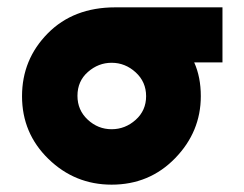

<svg xmlns="http://www.w3.org/2000/svg" viewBox="-20 -492 666 523"><path d="M40 -230Q40 -330 110 -401Q180 -472 294 -472H586V-322H509Q527 -282 527 -230Q527 -133 457 -61Q387 11 284 11Q184 11 112 -59Q40 -129 40 -230ZM191 -231Q191 -192 219 -166Q247 -140 284 -140Q321 -140 349.5 -165.5Q378 -191 378 -230Q378 -269 349.5 -295Q321 -321 284 -321Q248 -321 219.5 -296Q191 -271 191 -231Z"/></svg>

Font: Coval
Style: Black
Weight: 1000
Foundry: Context Ltd
Version: Version 001.000